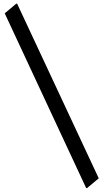

<svg xmlns="http://www.w3.org/2000/svg" viewBox="-20 -874 545 1012"><path d="M65.4 -854.5H70.3L500.5 65.9L439 117.2H434.1L4.9 -803.7Z"/></svg>

Font: Gothica
Style: Book
Weight: 400
Designer: Wojciech Kalinowski "wmk69" (wmk69@o2.pl)
Foundry: Wojciech Kalinowski "wmk69" (wmk69@o2.pl)
Version: Version 2.1.0; 2021-05-14